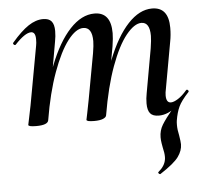

<svg xmlns="http://www.w3.org/2000/svg" viewBox="-48 -449 778 730"><g transform="rotate(-5 341.0 -84.0)"><path d="M51 1 56 -23 66 -72 107 -297Q109 -306 109 -321Q109 -349 92 -349Q69 -349 30 -307Q29 -306 27 -306Q24 -306 21.5 -309.5Q19 -313 22 -316Q57 -357 85.5 -376Q114 -395 142 -395Q164 -395 174 -383Q184 -371 184 -346Q184 -326 180 -306L128 -10Q125 8 81 8Q51 8 51 1ZM273 1 278 -23Q287 -68 288 -74L320 -249Q325 -279 325 -295Q325 -348 291 -348Q263 -348 232 -307.5Q201 -267 173 -190Q145 -113 128 -10L112 -11Q131 -128 165.5 -216Q200 -304 244.5 -351.5Q289 -399 338 -399Q401 -399 401 -319Q401 -300 396 -268L349 -10Q348 -2 336 3Q324 8 302 8Q273 8 273 1ZM545 -296Q545 -348 513 -348Q486 -348 454.5 -309Q423 -270 395 -193.5Q367 -117 349 -10L334 -11Q353 -130 387.5 -217.5Q422 -305 466 -352Q510 -399 558 -399Q621 -399 621 -320Q621 -292 616 -267L584 -89Q581 -76 581 -65Q581 -37 599 -37Q610 -37 626.5 -47.5Q643 -58 660 -78Q662 -80 663 -80Q666 -80 668.5 -76.5Q671 -73 668 -70Q640 -40 630 -18.5Q620 3 615 34Q614 40 614 51Q614 69 619 91Q623 115 623 125Q623 149 606 172.5Q589 196 535 231H534Q531 231 528.5 227.5Q526 224 529 222Q553 202 557 178Q558 174 558 167Q558 152 553 132Q552 127 550 115Q548 103 548 92Q548 66 561 44.5Q574 23 606 -16L622 -35L620 -22Q585 9 549 9Q526 9 516 -3Q506 -15 506 -41Q506 -60 510 -80L540 -248Q545 -280 545 -296Z"/></g></svg>

Font: Cormorant Infant SemiBold
Style: Italic
Weight: 600
Italic angle: -10°
Designer: Christian Thalmann (Catharsis Fonts)
Foundry: Catharsis Fonts
Version: Version 4.000